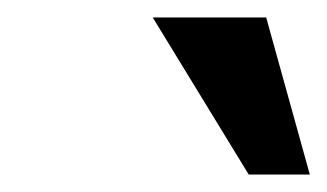

<svg xmlns="http://www.w3.org/2000/svg" viewBox="-20 -800 375 220"><path d="M265 -600 155 -780H285L335 -600Z"/></svg>

Font: Perun
Style: Bold Italic
Weight: 700
Italic angle: -12°
Foundry: Copyright (c) Stefan Peev, Context Ltd, 2016
Version: Version 1.027